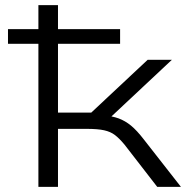

<svg xmlns="http://www.w3.org/2000/svg" viewBox="-20 -725 738 745"><path d="M129 0V-555H11V-612H129V-705H205V-612H446V-555H205V-288H334L553 -493H647L394 -256L377 -278Q415 -275 440.5 -265.5Q466 -256 488.5 -237.5Q511 -219 538 -184L682 0H590L463 -164Q443 -188 426 -201Q409 -214 384 -219.5Q359 -225 316 -225H205V0Z"/></svg>

Font: Nunito Sans 7pt Expanded Light
Style: Regular
Weight: 300
Width: 7
Designer: Vernon Adams
Foundry: Vernon Adams
Version: Version 3.101;gftools[0.9.27]